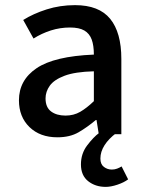

<svg xmlns="http://www.w3.org/2000/svg" viewBox="-20 -522 561 747"><path d="M203.1 12.2Q135.7 12.2 94.7 -27.6Q53.7 -67.4 53.7 -131.8Q53.7 -210.4 122.6 -256.8Q191.4 -303.2 345.2 -309.6Q345.2 -345.2 336.7 -368.4Q328.1 -391.6 308.1 -403.3Q288.1 -415 252.4 -415Q213.9 -415 178 -403.6Q142.1 -392.1 110.4 -372.1L70.3 -444.3Q109.4 -468.8 161.4 -485.4Q213.4 -502 272 -502Q365.2 -502 408.7 -448.7Q452.1 -395.5 452.1 -292.5V0H364.3L355.5 -55.2H353Q319.3 -26.9 285.6 -7.3Q252 12.2 203.1 12.2ZM234.9 -72.3Q266.6 -72.3 292 -86.9Q317.4 -101.6 345.2 -128.4V-244.6Q272 -242.7 231.2 -227.3Q190.4 -211.9 173.8 -188.7Q157.2 -165.5 157.2 -139.2Q157.2 -104.5 178.7 -88.4Q200.2 -72.3 234.9 -72.3ZM391.1 205.1Q351.1 205.1 323 182.9Q294.9 160.6 294.9 117.7Q294.9 75.7 319.1 43.7Q343.3 11.7 365.7 -4.9H433.1Q402.8 17.6 386.7 43Q370.6 68.4 370.6 94.7Q370.6 117.2 384.3 127.4Q397.9 137.7 415 137.7Q426.3 137.7 435.8 134Q445.3 130.4 453.1 125.5L478.5 175.8Q462.4 188 437 196.5Q411.6 205.1 391.1 205.1Z"/></svg>

Font: Varta Light
Style: Bold
Weight: 700
Version: Version 1.004